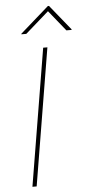

<svg xmlns="http://www.w3.org/2000/svg" viewBox="-62 -980 471 1015"><g transform="rotate(-5 173.5 -472.5)"><path d="M210.9 -727.5 90.3 0H67.9L188.5 -727.5ZM106 -808.1H79.6L80.1 -811L232.4 -944.8H238.3L346.7 -811L346.2 -808.1H318.8L230.5 -917.5Z"/></g></svg>

Font: Inter Thin
Style: Italic
Weight: 250
Italic angle: -9.3988°
Designer: Rasmus Andersson
Foundry: rsms
Version: Version 4.001;git-66647c0bb